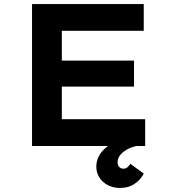

<svg xmlns="http://www.w3.org/2000/svg" viewBox="-20 -720 848 947"><path d="M138 0V-700H689V-568H285V-132H696V0ZM214 -293V-421H641V-293ZM572 207Q539 207 512.5 193.5Q486 180 470.5 156Q455 132 455 102Q455 75 467 51.5Q479 28 501.5 9Q524 -10 553.5 -25Q583 -40 617 -49L653 0Q626 6 604.5 18.5Q583 31 571.5 46.5Q560 62 560 80Q560 94 567.5 103Q575 112 589 112Q600 112 608 105.5Q616 99 623 88L689 136Q676 164 645.5 185.5Q615 207 572 207Z"/></svg>

Font: Lexend Giga SemiBold
Style: Regular
Weight: 600
Designer: Bonnie Shaver-Troup, Thomas Jockin
Foundry: Lexend
Version: Version 1.007